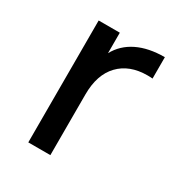

<svg xmlns="http://www.w3.org/2000/svg" viewBox="-134 -629 677 723"><g transform="rotate(30 205.0 -267.5)"><path d="M376 -535V-442Q368 -443 354 -443Q276 -443 231.5 -396.5Q187 -350 187 -264V0H91V-530H183V-441Q208 -487 257 -511Q306 -535 376 -535Z"/></g></svg>

Font: Montserrat Alternates Medium
Style: Regular
Weight: 500
Designer: Julieta Ulanovsky
Foundry: Julieta Ulanovsky
Version: Version 7.200